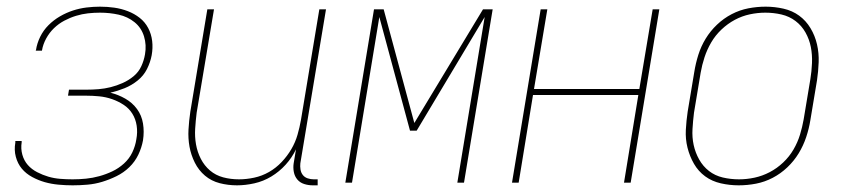

<svg xmlns="http://www.w3.org/2000/svg" viewBox="-20 -548 2540 576"><path d="M198 8Q177 8 155.5 6Q134 4 114.5 -1.5Q95 -7 76.5 -17Q58 -27 45.5 -42Q33 -57 27.5 -77.5Q22 -98 26 -120V-125H45V-121Q42 -102 47 -84Q52 -66 63.5 -53Q75 -40 91.5 -31.5Q108 -23 125 -18Q142 -13 160.5 -11.5Q179 -10 198 -10Q218 -10 238 -12Q258 -14 278 -19.5Q298 -25 317 -34Q336 -43 352 -57.5Q368 -72 377 -91Q386 -110 389 -130Q393 -151 390 -171Q387 -191 377 -207Q367 -223 351 -233.5Q335 -244 316.5 -250.5Q298 -257 278 -259Q258 -261 237 -261H184L187 -279H240Q258 -279 276 -280.5Q294 -282 312 -286.5Q330 -291 348 -299Q366 -307 381 -319.5Q396 -332 404 -349.5Q412 -367 415 -385Q420 -413 412 -439Q404 -465 383.5 -481.5Q363 -498 336 -504Q309 -510 280 -510Q262 -510 244 -508Q226 -506 208 -500.5Q190 -495 173 -486Q156 -477 142 -463.5Q128 -450 118.5 -432.5Q109 -415 106 -397V-396H87L88 -398Q91 -418 100.5 -437.5Q110 -457 125.5 -472.5Q141 -488 160 -499Q179 -510 199 -516.5Q219 -523 239.5 -525.5Q260 -528 280 -528Q302 -528 323 -525Q344 -522 363.5 -514.5Q383 -507 399 -494.5Q415 -482 424.5 -464Q434 -446 436.5 -425Q439 -404 435 -382Q431 -361 421 -341Q411 -321 393 -306.5Q375 -292 354 -283.5Q333 -275 311 -270Q335 -264 356 -252Q377 -240 391 -221Q405 -202 409 -177.5Q413 -153 409 -127Q405 -105 395 -84Q385 -63 368 -46.5Q351 -30 329.5 -19.5Q308 -9 286.5 -2.5Q265 4 242.5 6Q220 8 198 8Z M691 8Q664 8 639 1.5Q614 -5 595 -21Q576 -37 564.5 -60Q553 -83 548.5 -108Q544 -133 545.5 -159.5Q547 -186 551 -213L602 -520H622L570 -210Q567 -186 565.5 -162Q564 -138 568 -115Q572 -92 582.5 -71.5Q593 -51 610 -36.5Q627 -22 649.5 -16Q672 -10 697 -10Q719 -10 742.5 -15Q766 -20 787 -32Q808 -44 825 -62Q842 -80 854 -100.5Q866 -121 872.5 -143.5Q879 -166 883 -189L938 -520H958L881 -58Q880 -49 881.5 -39.5Q883 -30 888.5 -23Q894 -16 903 -13Q912 -10 921 -10H933V8H918Q905 8 892.5 4Q880 0 872 -9.5Q864 -19 861.5 -32Q859 -45 861 -58L868 -100Q856 -75 837 -54Q818 -33 794 -18.5Q770 -4 743 2Q716 8 691 8Z M1016 0 1102 -520H1131L1223 -179L1429 -520H1458L1372 0H1352L1434 -497L1230 -156H1210L1118 -497L1036 0Z M1516 0 1602 -520H1622L1582 -281H1898L1938 -520H1958L1872 0H1852L1895 -263H1579L1536 0Z M2196 8Q2169 8 2142.5 2Q2116 -4 2095.5 -19Q2075 -34 2062 -56.5Q2049 -79 2042.5 -105Q2036 -131 2037.5 -158.5Q2039 -186 2043 -213L2063 -333Q2067 -358 2075 -383.5Q2083 -409 2097 -432Q2111 -455 2131 -474Q2151 -493 2175 -505.5Q2199 -518 2225 -523Q2251 -528 2277 -528Q2304 -528 2330.5 -522Q2357 -516 2377.5 -501Q2398 -486 2411.5 -463.5Q2425 -441 2431 -415Q2437 -389 2436 -361.5Q2435 -334 2431 -307L2411 -187Q2407 -162 2398.5 -136.5Q2390 -111 2376 -88Q2362 -65 2342 -46Q2322 -27 2298 -14.5Q2274 -2 2248 3Q2222 8 2196 8ZM2197 -10Q2220 -10 2243.5 -15Q2267 -20 2289 -31.5Q2311 -43 2329.5 -60.5Q2348 -78 2360.5 -99.5Q2373 -121 2380 -144Q2387 -167 2391 -190L2411 -310Q2415 -334 2416 -359Q2417 -384 2412.5 -407Q2408 -430 2396.5 -450.5Q2385 -471 2366.5 -485Q2348 -499 2324.5 -504.5Q2301 -510 2276 -510Q2253 -510 2229.5 -505Q2206 -500 2184.5 -488.5Q2163 -477 2144.5 -459.5Q2126 -442 2113.5 -420.5Q2101 -399 2093.5 -376Q2086 -353 2082 -330L2062 -210Q2059 -186 2057.5 -161Q2056 -136 2061 -113Q2066 -90 2077.5 -69.5Q2089 -49 2107 -35Q2125 -21 2148.5 -15.5Q2172 -10 2197 -10Z"/></svg>

Font: Iosevka Curly Thin
Style: Italic
Weight: 100
Italic angle: -9°
Monospace: yes
Designer: Belleve Invis
Foundry: Belleve Invis
Version: Version 22.1.2; ttfautohint (v1.8.4)